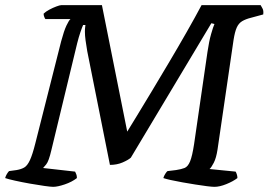

<svg xmlns="http://www.w3.org/2000/svg" viewBox="-25 -724 1041 744"><path d="M181 0Q172 0 147 -3.5Q122 -7 91 -12.5Q60 -18 33 -24Q6 -30 -5 -34Q-3 -42 1.5 -49.5Q6 -57 10 -61L39 -65Q57 -68 69 -75Q81 -82 91 -103.5Q101 -125 112 -169L212 -564Q223 -605 232.5 -625Q242 -645 248 -650H151Q149 -652 146.5 -658.5Q144 -665 144 -671Q152 -679 166 -686.5Q180 -694 193.5 -699Q207 -704 212 -704H370L468 -214Q481 -235 506 -276Q531 -317 563.5 -371Q596 -425 631 -484Q666 -543 698.5 -600Q731 -657 756 -704H985Q987 -700 992 -691.5Q997 -683 995 -668L947 -655Q927 -650 913.5 -642Q900 -634 892.5 -617.5Q885 -601 880 -569L818 -145Q813 -112 803.5 -93.5Q794 -75 787 -69L888 -59Q890 -56 892.5 -49Q895 -42 895 -34Q878 -21 852 -10.5Q826 0 806 0Q797 0 777 -2.5Q757 -5 732 -9Q707 -13 681.5 -17.5Q656 -22 636 -26.5Q616 -31 608 -34Q610 -42 615.5 -50.5Q621 -59 624 -61L657 -65Q677 -68 690 -73Q703 -78 711.5 -98.5Q720 -119 727 -165L779 -523Q785 -564 793 -592Q801 -620 806 -631L794 -634L482 -113Q472 -104 450 -94.5Q428 -85 401 -85L313 -526Q309 -549 306.5 -568Q304 -587 304 -601Q304 -612 305 -618.5Q306 -625 306 -627H297Q293 -618 286.5 -599Q280 -580 274 -556L174 -142Q164 -99 154 -87Q144 -75 142 -73L266 -59Q268 -55 270.5 -49Q273 -43 273 -34Q254 -19 226 -9.5Q198 0 181 0Z"/></svg>

Font: Texturina 12pt Medium
Style: Italic
Weight: 500
Italic angle: -11°
Designer: Guillermo Torres Carreño
Foundry: Omnibus-Type
Version: Version 1.002